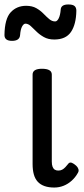

<svg xmlns="http://www.w3.org/2000/svg" viewBox="-52 -823 377 860"><path d="M191 17Q166 17 147.5 10.5Q129 4 117 -9Q105 -22 99.5 -42Q94 -62 94 -88V-489Q94 -502 104.5 -508.5Q115 -515 136 -515Q158 -515 169 -508.5Q180 -502 180 -489V-99Q180 -85 183.5 -76Q187 -67 193.5 -63Q200 -59 209 -59Q219 -59 226.5 -63Q234 -67 241 -74.5Q248 -82 256 -92Q262 -97 270.5 -93.5Q279 -90 289 -81Q296 -75 299 -66Q302 -57 297 -49Q286 -29 269.5 -14Q253 1 233 9Q213 17 191 17ZM191 -646Q164 -646 144.5 -657Q125 -668 111 -682Q97 -696 85.5 -706.5Q74 -717 62 -717Q54 -717 47 -704.5Q40 -692 38 -666Q37 -653 28 -646.5Q19 -640 2 -640Q-32 -640 -32 -666Q-31 -739 -4 -768Q23 -797 65 -797Q92 -797 110.5 -786.5Q129 -776 142.5 -762Q156 -748 168.5 -737.5Q181 -727 195 -727Q204 -727 211 -741Q218 -755 220 -781Q222 -803 254 -803Q274 -803 282 -796Q290 -789 290 -775Q289 -714 266 -680Q243 -646 191 -646Z"/></svg>

Font: Playwrite HR Lijeva
Style: Regular
Weight: 400
Designer: Veronika Burian, José Scaglione
Foundry: TypeTogether
Version: Version 1.002